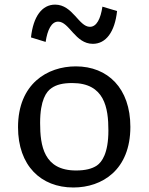

<svg xmlns="http://www.w3.org/2000/svg" viewBox="-20 -820 660 852"><path d="M305.5 12C433.5 12 558.5 -66 558.5 -257C558.5 -428.5 458 -525.5 316.5 -525.5C190 -525.5 60 -448 60 -255.5C60 -85 161.5 12 305.5 12ZM317.5 -63.5C174.5 -63.5 158 -173 158 -274.5C158 -376.5 186 -414 208.5 -429C230.5 -444.5 259.5 -451.5 300.5 -451.5C444 -451.5 461 -341.5 461 -241C461 -138.5 431.5 -100.5 410 -85.5C388.5 -71 358.5 -63.5 317.5 -63.5ZM224.5 -799.5C166.5 -799.5 127.5 -747 117.5 -654L182.5 -634C190.5 -688 208.5 -724 238 -724C287.5 -724 313.5 -625.5 392 -625.5C450 -625.5 489.5 -678 499.5 -771L434.5 -790.5C426.5 -737 409 -701 379 -701C329.5 -701 303 -799.5 224.5 -799.5Z"/></svg>

Font: Monaspace Argon
Style: Regular
Weight: 400
Designer: Riley Cran & the Lettermatic Team
Foundry: Lettermatic
Version: Version 1.200 (Monaspace Argon)